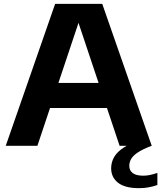

<svg xmlns="http://www.w3.org/2000/svg" viewBox="-20 -760 840 1001"><path d="M10 0 267.5 -740H513L771 0H603.5L380.5 -667H398L175 0ZM198.5 -197 236.5 -327.5H543.5L581 -197ZM704.5 221Q631.5 221 595.5 192.8Q559.5 164.5 559.5 117Q559.5 86 575.2 58.5Q591 31 627.8 7.5Q664.5 -16 728 -35L771 0Q725.5 17 700 33.8Q674.5 50.5 664.2 68Q654 85.5 654 104.5Q654 128.5 671.8 142.2Q689.5 156 727.5 156Q743 156 760.5 152.5Q778 149 800.5 141.5V204.5Q779.5 212 756 216.5Q732.5 221 704.5 221Z"/></svg>

Font: Encode Sans SC SemiExpanded
Style: Bold
Weight: 700
Width: 6
Designer: Multiple Designers
Foundry: Impallari Type
Version: Version 3.002